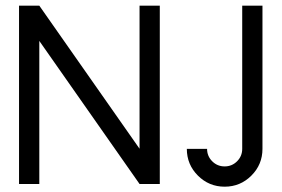

<svg xmlns="http://www.w3.org/2000/svg" viewBox="-20 -665 1018 694"><path d="M557.6 0H484.4L122.1 -517.1V0H48.8V-644.5H122.1L484.4 -127.4V-644.5H557.6ZM792 9.8Q735.4 9.8 695.3 -30.3Q655.3 -70.3 655.3 -127H728.5Q728.5 -100.6 747.1 -82Q765.6 -63.5 792 -63.5Q818.4 -63.5 836.9 -82Q855.5 -100.6 855.5 -127V-644.5H928.7V-127Q928.7 -70.3 888.7 -30.3Q848.6 9.8 792 9.8Z"/></svg>

Font: Catrinity
Style: Regular
Weight: 400
Designer: Alexander Lange
Foundry: High-Logic / Made with FontCreator
Version: Version 2.090;May 20, 2024;FontCreator 15.0.0.2974 64-bit